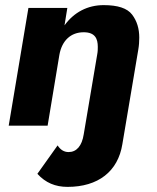

<svg xmlns="http://www.w3.org/2000/svg" viewBox="-20 -491 615 750"><path d="M244 239C363 239 441 179 458 72L520 -296C523 -313 524 -329 524 -344C524 -379 515 -409 496 -434C477 -459 440 -471 385 -471C322 -471 269 -443 232 -392L243 -460H91L14 0H166L212 -277C222 -333 257 -365 307 -365C352 -365 362 -339 362 -308C362 -300 362 -290 360 -280L307 34C300 79 279 103 248 103C230 103 216 94 205 77L126 188C158 223 196 239 244 239Z"/></svg>

Font: Jost
Style: Bold Italic
Weight: 700
Italic angle: -5°
Version: Version 3.710